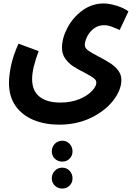

<svg xmlns="http://www.w3.org/2000/svg" viewBox="-20 -492 799 1112"><path d="M87 -239 204 -196Q166 -96 166 -35Q166 34 209 68Q252 102 329 102Q391 102 438.5 82.5Q486 63 512 35.5Q538 8 538 -13Q538 -28 522 -40Q506 -52 468 -72Q428 -92 402.5 -109Q377 -126 358 -152.5Q339 -179 339 -215Q339 -271 370.5 -331Q402 -391 457.5 -431.5Q513 -472 581 -472Q613 -472 655 -459Q697 -446 724 -426L673 -318Q647 -330 625.5 -338Q604 -346 583 -346Q548 -346 522.5 -326Q497 -306 484 -278.5Q471 -251 471 -231Q471 -214 490 -200Q509 -186 552 -164Q594 -142 620 -125Q646 -108 664.5 -84Q683 -60 683 -29Q683 28 637 88.5Q591 149 508.5 189.5Q426 230 322 230Q241 230 175 203Q109 176 70.5 122Q32 68 32 -12Q32 -54 44 -112Q56 -170 87 -239ZM280 385Q280 359 297.5 341Q315 323 341 323Q366 323 383 341Q400 359 400 385Q400 410 383 427Q366 444 341 444Q315 444 297.5 427Q280 410 280 385ZM280 541Q280 515 297.5 497Q315 479 341 479Q366 479 383 497Q400 515 400 541Q400 566 383 583Q366 600 341 600Q315 600 297.5 583Q280 566 280 541Z"/></svg>

Font: Noto Sans Arabic Cond
Style: Bold
Weight: 700
Width: 3
Designer: Nadine Chahine
Foundry: Monotype Imaging Inc.
Version: Version 1.001